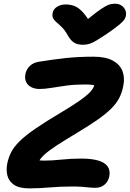

<svg xmlns="http://www.w3.org/2000/svg" viewBox="-20 -1020 709 1050"><path d="M140.8 10.2Q84.4 10.2 55.9 -9.9Q27.4 -30 20.2 -61Q13 -92 19.6 -125.4Q26.2 -157.4 40.3 -186Q54.4 -214.6 85.4 -245.8Q116.4 -277 172.8 -315.9Q229.2 -354.8 318.8 -407.8Q376.4 -442.4 411.2 -466.4Q446 -490.4 464.7 -508.4Q483.4 -526.4 491.2 -542.2Q499 -558 502.8 -576.2L523.8 -537.2Q516.2 -544 508.4 -548.6Q500.6 -553.2 486.3 -555.6Q472 -558 444.4 -558Q388.4 -558 343.2 -551.9Q298 -545.8 261.6 -539.6Q225.2 -533.4 196.4 -533.4Q170.6 -533.4 151.2 -543.3Q131.8 -553.2 122.9 -571.5Q114 -589.8 119.2 -616.2Q124.6 -641.8 143.3 -659.5Q162 -677.2 190.8 -682Q264.6 -694.2 336.1 -702.1Q407.6 -710 491.2 -710Q557.8 -710 596.7 -688.7Q635.6 -667.4 649.6 -631.4Q663.6 -595.4 654.2 -550.4Q647.4 -514.2 632.4 -484.8Q617.4 -455.4 589.3 -427.1Q561.2 -398.8 515.4 -366.6Q469.6 -334.4 400.2 -292.8Q332.2 -252 290.5 -224.8Q248.8 -197.6 226.1 -177.2Q203.4 -156.8 192.8 -138.2Q182.2 -119.6 177.2 -95.2L144.6 -160.8Q158.2 -151.2 175 -146.4Q191.8 -141.6 221.2 -141.6Q263.2 -141.6 316.1 -147.2Q369 -152.8 423 -152.8Q481.4 -152.8 517.8 -141.9Q554.2 -131 569.1 -109.2Q584 -87.4 577.6 -55Q571.4 -26 550.9 -9.5Q530.4 7 503.2 7Q482.6 7 465.4 5Q448.2 3 426.7 1.5Q405.2 0 372.2 0Q308.8 0 250.6 5.1Q192.4 10.2 140.8 10.2ZM609.6 -999.6Q627.8 -999.6 641.9 -991.2Q656 -982.8 663.4 -968.8Q670.8 -954.8 669 -937.2Q667.8 -926.4 661.3 -915.2Q654.8 -904 632.9 -885.5Q611 -867 563.4 -834.2Q530.4 -812.6 509 -799.5Q487.6 -786.4 470.6 -780.8Q453.6 -775.2 433.8 -775.2Q403 -775.2 384.7 -787.2Q366.4 -799.2 352.4 -823.8Q336.2 -853.2 319.9 -869.6Q303.6 -886 290.4 -897Q277.2 -908 270.7 -919.3Q264.2 -930.6 268 -949.4Q272.2 -971 292.5 -983.3Q312.8 -995.6 338.6 -995.6Q367.8 -995.6 390.3 -985.8Q412.8 -976 434.7 -951.3Q456.6 -926.6 483 -882L422 -883.4Q472.6 -926.4 504.1 -950.1Q535.6 -973.8 554.7 -984.5Q573.8 -995.2 586 -997.4Q598.2 -999.6 609.6 -999.6Z"/></svg>

Font: Shantell Sans Light
Style: Italic
Weight: 300
Italic angle: -11°
Designer: Stephen Nixon, Anya Danilova, Shantell Martin
Foundry: Arrow Type
Version: Version 1.008;[ac192a2d6]